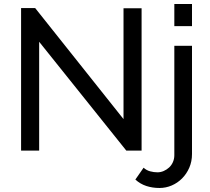

<svg xmlns="http://www.w3.org/2000/svg" viewBox="-20 -750 1047 956"><path d="M175 -542V0H85V-710H155L595 -157V-709H685V0H609ZM774 186Q739 186 708.5 176Q678 166 654 144L695 85Q709 98 727.5 103Q746 108 764 108Q780 108 795 101.5Q810 95 822 84Q834 73 841 57Q848 41 848 23V-522H936V17Q936 54 922.5 85Q909 116 886.5 138.5Q864 161 835 173.5Q806 186 774 186ZM848 -620V-730H936V-620Z"/></svg>

Font: Boldmen Medium
Style: Regular
Weight: 400
Designer: Matt McInerney, Pablo Impallari, Rodrigo Fuenzalida
Foundry: LIVING CONCEPT
Version: Version 1.000